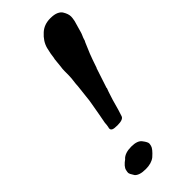

<svg xmlns="http://www.w3.org/2000/svg" viewBox="-229 -723 768 768"><g transform="rotate(-45 154.5 -339.5)"><path d="M132 -195Q113 -195 106.5 -198.5Q100 -202 100 -208V-211Q100 -211 101.5 -217Q103 -223 104 -239Q107 -253 111 -276Q115 -299 121 -333Q123 -342 125 -363.5Q127 -385 131 -417Q131 -421 131.5 -425Q132 -429 132 -432Q134 -446 135 -457Q136 -468 136 -477V-498Q136 -504 136.5 -510.5Q137 -517 138 -522Q139 -532 140 -542Q141 -552 142 -562Q142 -562 142.5 -562.5Q143 -563 143 -564Q145 -585 152 -613Q160 -643 187 -667Q210 -688 245 -688Q267 -688 280 -682Q293 -676 298 -667Q309 -649 309 -634Q309 -626 306 -611Q302 -597 298.5 -585Q295 -573 292 -562Q290 -555 286.5 -547.5Q283 -540 281 -533Q280 -527 276 -521L257 -476Q252 -464 247.5 -450.5Q243 -437 237 -420Q237 -418 235 -416Q225 -385 218 -364.5Q211 -344 207 -331H208Q207 -330 202 -315Q197 -300 191 -281Q185 -258 178.5 -236.5Q172 -215 170 -210Q166 -195 133 -195ZM60 -79H59Q76 -96 111 -96Q146 -96 158 -79Q171 -62 171 -54Q171 -52 170.5 -49Q170 -46 169 -42Q166 -29 140 -6Q121 9 89 9Q70 9 58 5Q46 1 40 -6Q28 -24 28 -31Q28 -33 28.5 -36.5Q29 -40 30 -44Q33 -60 60 -79Z"/></g></svg>

Font: Libertinus Serif Semibold Italic
Style: Regular
Weight: 600
Italic angle: -11.5°
Designer: Philipp H. Poll, Khaled Hosny
Foundry: Caleb Maclennan
Version: Version 7.051;RELEASE